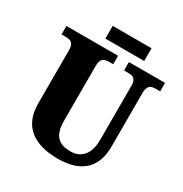

<svg xmlns="http://www.w3.org/2000/svg" viewBox="-195 -1005 1112 1165"><g transform="rotate(30 361.0 -422.5)"><path d="M259 -766H531V-855H259ZM372 10C549 10 619 -82 619 -216V-594C619 -648 645 -655 679 -655H707V-714H454V-655H481C515 -655 539 -648 539 -598V-218C539 -110 484 -67 419 -67C337 -67 291 -100 291 -210V-594C291 -648 318 -655 351 -655H378V-714H16V-655H43C76 -655 103 -648 103 -598V-219C103 -55 215 10 372 10Z"/></g></svg>

Font: Noto Serif Georgian SemiCondensed Black
Style: Regular
Weight: 900
Width: 4
Designer: Monotype Design Team, Akaki Razmadze
Foundry: Google LLC
Version: Version 2.003